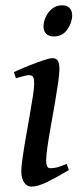

<svg xmlns="http://www.w3.org/2000/svg" viewBox="-20 -673 296 713"><path d="M248 -616.2Q248 -589.4 230 -563.5Q211.9 -537.6 179.7 -537.6Q161.1 -537.6 151.4 -547.6Q141.6 -557.6 141.6 -574.2Q141.6 -591.8 149.9 -610.1Q158.2 -628.4 173.8 -640.9Q189.5 -653.3 210.4 -653.3Q229 -653.3 238.5 -643.1Q248 -632.8 248 -616.2ZM235.8 -41.5Q189.9 -14.2 155 2.9Q120.1 20 96.7 20Q80.1 20 69.6 4.6Q59.1 -10.7 59.1 -37.1Q59.1 -54.7 64 -88.1Q68.8 -121.6 75.9 -162.4Q83 -203.1 90.1 -243.4Q97.2 -283.7 102.1 -315.4Q106.9 -347.2 106.9 -361.3Q106.9 -383.8 101.6 -388.9Q96.2 -394 86.9 -394Q81.1 -394 66.2 -390.1Q51.3 -386.2 39.1 -382.3L31.7 -405.3Q59.1 -418 88.4 -429.7Q117.7 -441.4 141.4 -449.2Q165 -457 174.8 -457Q188.5 -457 194.6 -447.8Q200.7 -438.5 200.7 -416Q200.7 -398.9 195.8 -364.7Q190.9 -330.6 183.6 -288.6Q176.3 -246.6 168.7 -204.3Q161.1 -162.1 156.2 -128.2Q151.4 -94.2 151.4 -77.1Q151.4 -48.3 166 -48.3Q181.2 -48.3 194.3 -52Q207.5 -55.7 227.5 -64.5Z"/></svg>

Font: Gentium Book Plus
Style: Italic
Weight: 400
Italic angle: -8°
Designer: Victor Gaultney, Annie Olsen, Iska Routamaa, Becca Hirsbrunner
Foundry: SIL International
Version: Version 6.101